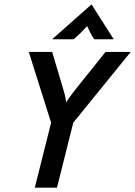

<svg xmlns="http://www.w3.org/2000/svg" viewBox="-20 -864 622 884"><path d="M140.3 0 215.3 -299.3 112.5 -625H220.1L268.1 -463.9Q272.9 -447.9 277.4 -431.2Q281.9 -414.6 284.7 -393.1Q298.6 -414.6 311.1 -430.9Q323.6 -447.2 336.8 -463.9L466 -625H581.9L317.4 -299.3L242.4 0ZM220.1 -683.3 401.4 -843.8 503.5 -683.3H413.9Q404.2 -697.2 396.9 -711.1Q389.6 -725 381.2 -743.8Q363.9 -725 349.7 -711.1Q335.4 -697.2 319.4 -683.3Z"/></svg>

Font: Afacad Medium
Style: Italic
Weight: 500
Italic angle: -14°
Designer: Kristian Moeller
Foundry: Dicotype
Version: Version 1.000; ttfautohint (v1.8.4.7-5d5b)